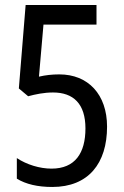

<svg xmlns="http://www.w3.org/2000/svg" viewBox="-20 -734 493 764"><path d="M188 10C332 10 406 -84 406 -230C406 -358 331 -438 216 -438C187 -438 161 -435 135 -429L153 -636H364V-714H82L55 -382L92 -351C122 -359 155 -366 191 -366C272 -366 320 -321 320 -223C320 -125 279 -63 185 -63C138 -63 86 -79 47 -105V-23C83 -1 130 10 188 10Z"/></svg>

Font: Noto Sans Gurmukhi UI Condensed
Style: Regular
Weight: 400
Width: 3
Designer: Jelle Bosma - Monotype Design Team
Foundry: Monotype Imaging Inc.
Version: Version 2.004